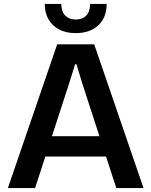

<svg xmlns="http://www.w3.org/2000/svg" viewBox="-20 -954 768 974"><path d="M20 0 270 -729H458L708 0H570L396 -535L368 -628H361L332 -535L158 0ZM199 -160 225 -263H503L529 -160ZM364 -786Q316 -786 281 -804Q246 -822 226.5 -855Q207 -888 207 -934H291Q291 -895 311 -875Q331 -855 364 -855Q398 -855 417.5 -875Q437 -895 437 -934H521Q521 -865 478.5 -825.5Q436 -786 364 -786Z"/></svg>

Font: Mona Sans ExtraLight SemiBold
Style: Regular
Weight: 600
Version: Version 2.000